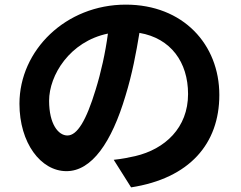

<svg xmlns="http://www.w3.org/2000/svg" viewBox="-20 -762 1040 829"><path d="M446 -617C435 -534 416 -449 393 -375C352 -240 313 -177 271 -177C232 -177 192 -226 192 -327C192 -437 281 -583 446 -617ZM582 -620C717 -597 792 -494 792 -356C792 -210 692 -118 564 -88C537 -82 509 -76 471 -72L546 47C798 8 927 -141 927 -352C927 -570 771 -742 523 -742C264 -742 64 -545 64 -314C64 -145 156 -23 267 -23C376 -23 462 -147 522 -349C551 -443 568 -535 582 -620Z"/></svg>

Font: Source Han Sans KR
Style: Bold
Weight: 700
Designer: Ryoko NISHIZUKA 西塚涼子 (kana, bopomofo & ideographs); Paul D. Hunt (Latin, Greek & Cyrillic); Sandoll Communications 산돌커뮤니
Foundry: Adobe
Version: Version 2.004;hotconv 1.0.118;makeotfexe 2.5.65603